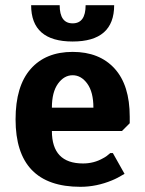

<svg xmlns="http://www.w3.org/2000/svg" viewBox="-20 -710 560 740"><path d="M100 -690H210Q210 -620 260 -620Q310 -620 310 -690H420Q420 -550 260 -550Q100 -550 100 -690ZM290 10Q40 10 40 -250Q40 -378 98 -444Q156 -510 260 -510Q363 -510 421.5 -446Q480 -382 480 -260V-235L450 -205H180Q180 -80 300 -80Q342 -80 377 -100Q391 -107 405 -120H415L460 -40Q432 -23 412 -15Q352 10 290 10ZM180 -295H340Q340 -355 316.5 -387.5Q293 -420 260 -420Q227 -420 203.5 -387.5Q180 -355 180 -295Z"/></svg>

Font: Scada
Style: Bold
Weight: 700
Designer: Jovanny Lemonad
Foundry: Jovanny Lemonad
Version: Version 4.100;PS 004.100;hotconv 1.0.88;makeotf.lib2.5.64775